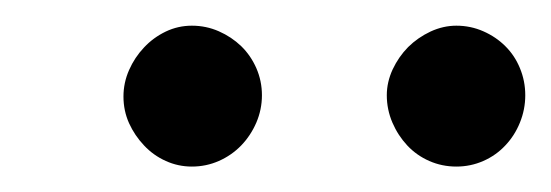

<svg xmlns="http://www.w3.org/2000/svg" viewBox="-20 -716 433 151"><path d="M186 -641.1Q186 -629.9 181.6 -619.6Q177.2 -609.4 169.7 -601.6Q162.1 -593.8 152.1 -589.4Q142.1 -585 130.9 -585Q120.1 -585 110.4 -589.4Q100.6 -593.8 93.3 -601.6Q85.9 -609.4 81.5 -619.1Q77.1 -628.9 77.1 -640.1Q77.1 -650.9 81.5 -660.9Q85.9 -670.9 93.3 -678.7Q100.6 -686.5 110.4 -691.2Q120.1 -695.8 130.9 -695.8Q142.1 -695.8 152.1 -691.4Q162.1 -687 169.7 -679.7Q177.2 -672.4 181.6 -662.4Q186 -652.3 186 -641.1ZM393.1 -641.1Q393.1 -629.9 388.9 -619.6Q384.8 -609.4 377.4 -601.6Q370.1 -593.8 360.1 -589.4Q350.1 -585 338.9 -585Q327.6 -585 317.6 -589.4Q307.6 -593.8 300.3 -601.6Q293 -609.4 288.6 -619.6Q284.2 -629.9 284.2 -641.1Q284.2 -651.4 288.8 -661.4Q293.5 -671.4 301 -679Q308.6 -686.5 318.6 -691.2Q328.6 -695.8 338.9 -695.8Q350.1 -695.8 360.1 -691.4Q370.1 -687 377.4 -679.7Q384.8 -672.4 388.9 -662.4Q393.1 -652.3 393.1 -641.1Z"/></svg>

Font: Charis SIL Eur
Style: Italic
Weight: 400
Italic angle: -11°
Foundry: SIL International
Version: Version 5.000